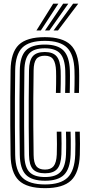

<svg xmlns="http://www.w3.org/2000/svg" viewBox="-20 -1010 485 1040"><path d="M224.1 9.2Q125.2 9.2 81.9 -32.7Q38.6 -74.6 37.3 -170.8Q35.9 -254.8 35.7 -331Q35.4 -407.2 35.8 -480.6Q36.2 -554.1 37.3 -629.6Q38.6 -725.6 81.7 -767.2Q124.8 -808.8 222.8 -808.8Q318.2 -808.8 361.8 -767.6Q405.3 -726.4 408.4 -629.6Q408.9 -618.3 408.9 -603.2Q409 -588.2 408.8 -571.4Q408.7 -554.6 408.4 -537.8Q408.1 -521.1 407.6 -506.6H382.6Q383.3 -525.6 383.7 -548.5Q384 -571.4 384 -592.9Q383.9 -614.4 383.4 -629Q380.6 -714.9 343.1 -751.8Q305.7 -788.7 222.8 -788.7Q137.6 -788.7 100.5 -751.7Q63.4 -714.6 62.2 -629.1Q61.2 -551.6 60.8 -474.7Q60.3 -397.8 60.8 -321.9Q61.2 -246 62.2 -171.3Q63.4 -85.4 101 -48.1Q138.7 -10.9 224 -10.9Q308 -10.9 346.1 -48Q384.2 -85.1 387.4 -171.5Q388.3 -197.2 388.4 -230.1Q388.5 -262.9 387.2 -296.7H412.2Q413.3 -266 413.3 -231.2Q413.3 -196.5 412.4 -170.8Q408.9 -74.4 365.1 -32.6Q321.2 9.2 224.1 9.2ZM224 -31Q151.9 -31 120.1 -63.6Q88.4 -96.1 87.2 -171.7Q86.1 -248.2 85.7 -323Q85.3 -397.7 85.7 -473.5Q86.1 -549.3 87.2 -629Q88.3 -704 119.8 -736.3Q151.3 -768.6 222.8 -768.6Q292.5 -768.6 324.1 -736.3Q355.8 -704 358.5 -628.9Q359 -617.8 359 -602.2Q359 -586.6 358.8 -569.4Q358.6 -552.2 358.4 -535.7Q358.2 -519.3 357.7 -506.6H332.7Q333.6 -532.4 333.9 -555.3Q334.1 -578.1 334 -596.7Q334 -615.2 333.5 -627.6Q331.3 -691.9 305.8 -720.2Q280.2 -748.5 222.8 -748.5Q164.2 -748.5 138.7 -720.9Q113.1 -693.3 112.1 -629Q111.1 -553.6 110.7 -478.4Q110.3 -403.2 110.7 -326.7Q111.1 -250.3 112.1 -170.4Q113.1 -105.6 139.3 -78.4Q165.4 -51.1 223.7 -51.1Q283.4 -51.1 309.1 -80Q334.8 -108.8 337.5 -172.9Q338.1 -189 338.3 -209Q338.5 -228.9 338.3 -251.2Q338.1 -273.5 337.3 -296.7H362.3Q363 -276.1 363.3 -253.4Q363.5 -230.8 363.3 -209.4Q363.1 -188.1 362.5 -171.2Q359.6 -95.6 327.1 -63.3Q294.5 -31 224 -31ZM223.7 -71.3Q178.3 -71.3 158.1 -93.9Q137.9 -116.5 137.1 -170.7Q136 -246 135.6 -321.2Q135.2 -396.4 135.6 -473.1Q136 -549.8 137.1 -628.8Q137.9 -682.6 157.7 -705.5Q177.5 -728.3 222.8 -728.3Q266.5 -728.3 286.5 -705Q306.4 -681.7 308.6 -627.9Q309.1 -615.2 309.1 -596.6Q309.1 -578.1 308.9 -555.2Q308.7 -532.4 307.7 -506.6H282.8Q283.7 -532.5 283.9 -555.7Q284.2 -579 284.1 -597.2Q284.1 -615.3 283.6 -626Q282 -668 268.6 -688.1Q255.2 -708.2 222.8 -708.2Q190.4 -708.2 176.5 -690Q162.6 -671.8 162.1 -628.4Q160.9 -551.5 160.4 -476.8Q160 -402.2 160.4 -326.7Q160.9 -251.3 162.1 -171Q162.6 -127.7 176.9 -109.5Q191.2 -91.4 223.7 -91.4Q255.4 -91.4 270.5 -110.1Q285.5 -128.9 287.6 -173.4Q288.5 -194.3 288.5 -229.4Q288.5 -264.5 287.4 -296.7H312.4Q313.4 -265.6 313.5 -231.8Q313.5 -198 312.6 -173.7Q310.2 -118.5 289.7 -94.9Q269.2 -71.3 223.7 -71.3ZM177.4 -845 268.3 -990.3H296.1L201.3 -845ZM270.2 -845 376.1 -990.3H403.9L294.1 -845ZM223.8 -845 322.2 -990.3H350L247.6 -845Z"/></svg>

Font: Big Shoulders Inline Display SC Thin
Style: Regular
Weight: 100
Designer: Patric King
Foundry: XO Type Co
Version: Version 2.002